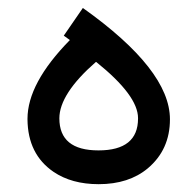

<svg xmlns="http://www.w3.org/2000/svg" viewBox="-20 -473 500 491"><path d="M226.1 -314.5C297.4 -257.3 333 -209.5 333 -170.9V-169.9C333 -115.7 299.3 -88.4 231.9 -88.4C165 -88.4 131.8 -115.7 131.8 -170.4C131.8 -211.9 163.1 -260.3 225.1 -314.5ZM143.1 -381.8 158.7 -370.6C86.4 -296.9 50.3 -230 50.3 -168.9V-168C50.8 -107.9 73.2 -63.5 116.7 -33.7C147.5 -12.7 186 -2 232.4 -2C283.7 -2 325.7 -15.6 357.9 -42.5C395.5 -74.2 414.6 -115.7 414.6 -168C414.6 -252.4 340.3 -347.2 191.9 -452.6Z"/></svg>

Font: Nahid
Style: Regular
Weight: 400
Foundry: DejaVu fonts team - Redesigned by Saber Rastikerdar
Version: Version 0.3.0